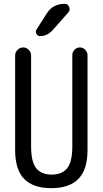

<svg xmlns="http://www.w3.org/2000/svg" viewBox="-20 -980 540 1010"><path d="M59.6 -190.4V-688.5Q59.6 -705.1 72.3 -717.8Q85 -730.5 102.1 -730.5Q119.1 -730.5 131.3 -717.8Q143.6 -705.1 143.6 -688.5V-210Q143.6 -128.9 170.4 -95.2Q197.3 -61.5 252 -61.5Q306.6 -61.5 333.5 -95.2Q360.4 -128.9 360.4 -210V-690.4Q360.4 -706.1 372.1 -718.3Q383.8 -730.5 399.9 -730.5Q416 -730.5 428.2 -718.3Q440.4 -706.1 440.4 -690.4V-190.4Q440.4 -87.9 392.6 -39.1Q344.7 9.8 250 9.8Q155.3 9.8 107.4 -38.6Q59.6 -86.9 59.6 -190.4ZM226.6 -910.2Q258.8 -960 320.3 -960Q336.9 -960 343.8 -943.8Q350.6 -927.7 339.8 -915L255.9 -820.3Q228.5 -790 190.4 -790Q177.7 -790 171.4 -802.2Q165 -814.5 171.9 -824.2Z"/></svg>

Font: Rounded-X Mgen+ 2m regular
Style: Regular
Weight: 400
Designer: [Source Han Sans]
Ryoko NISHIZUKA  (kana & ideographs); Paul D. Hunt (Latin, Greek & Cyrillic); Wenlong ZHANG  (bopomofo
Version: Version 1.059.20150602